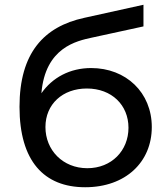

<svg xmlns="http://www.w3.org/2000/svg" viewBox="-20 -779 702 807"><path d="M338 8C508 8 618 -98 618 -245C618 -390 510 -493 363 -493C274 -493 200 -453 154 -387C170 -580 303 -607 367 -621L583 -668V-759L334 -704C164 -667 62 -556 62 -330C62 -102 165 8 338 8ZM347 -72C244 -72 171 -148 171 -245C171 -341 243 -407 345 -407C450 -407 520 -337 520 -242C520 -146 449 -72 347 -72Z"/></svg>

Font: Chess Sans Medium
Style: Regular
Weight: 500
Designer: Wolf Bōese
Foundry: Wolf Bōese
Version: Version 7.223;Glyphs 3.3 (3306)